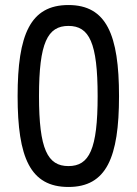

<svg xmlns="http://www.w3.org/2000/svg" viewBox="-20 -732 543 763"><path d="M252 11C403 11 453 -106 453 -350C453 -594 403 -712 252 -712C100 -712 50 -594 50 -350C50 -106 100 11 252 11ZM135 -350C135 -562 169 -629 252 -629C335 -629 368 -562 368 -350C368 -139 335 -72 252 -72C169 -72 135 -139 135 -350Z"/></svg>

Font: 寒蝉半圆体
Style: Regular
Weight: 400
Designer: Yoshimichi Ohira & Warren
Foundry: ChillType
Version: Version 1.800;Glyphs 3.1.1 (3135)